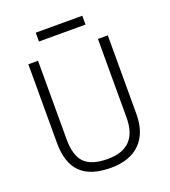

<svg xmlns="http://www.w3.org/2000/svg" viewBox="-153 -964 955 1081"><g transform="rotate(-20 324.5 -423.0)"><path d="M326 7Q204 7 145.5 -51Q87 -109 87 -229V-700H145V-229Q145 -131 187.5 -88.5Q230 -46 326 -46Q504 -46 504 -229V-700H563V-229Q563 -172 547.5 -128.5Q532 -85 501.5 -54.5Q471 -24 427 -8.5Q383 7 326 7ZM466 -853V-800H187V-853Z"/></g></svg>

Font: Pathway Extreme 8pt Thin 12pt
Style: Regular
Weight: 100
Version: Version 1.001;gftools[0.9.26]